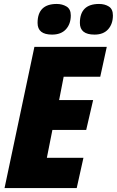

<svg xmlns="http://www.w3.org/2000/svg" viewBox="-20 -951 591 971"><path d="M338 -873Q338 -905 316.5 -918Q295 -931 267 -931Q170 -931 170 -835Q170 -776 243 -776Q289 -776 313.5 -803Q338 -830 338 -873ZM551 -873Q551 -905 530.5 -918Q510 -931 481 -931Q384 -931 384 -835Q384 -776 458 -776Q503 -776 527 -803Q551 -830 551 -873ZM368 0 402 -153H217L245 -294H416L451 -445H279L302 -563H487L520 -714H154L3 0Z"/></svg>

Font: Noto Sans Display SemiCondensed Black
Style: Italic
Weight: 900
Width: 4
Designer: Monotype Design team
Foundry: Monotype Imaging Inc.
Version: 1.000